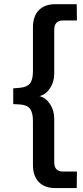

<svg xmlns="http://www.w3.org/2000/svg" viewBox="-20 -831 407 942"><path d="M252 91.8Q199.2 91.8 170.4 62Q141.6 32.2 141.6 -22.5V-237.3Q141.6 -279.3 127 -297.9Q112.3 -316.4 78.1 -318.4L44.9 -320.3V-397.5L78.1 -400.4Q112.3 -403.3 127 -421.4Q141.6 -439.5 141.6 -481.4V-696.3Q141.6 -751 170.4 -780.8Q199.2 -810.5 252 -810.5H356.4L357.4 -730.5H289.1Q246.1 -730.5 246.1 -684.6V-470.7Q246.1 -429.7 225.6 -398.4Q205.1 -367.2 173.8 -359.4Q205.1 -351.6 225.6 -320.3Q246.1 -289.1 246.1 -248V-35.2Q246.1 10.7 289.1 10.7H357.4L356.4 91.8Z"/></svg>

Font: Min Sans Medium
Style: Regular
Weight: 500
Designer: Jinseong-Kim, NotoSansCJK, Nunito
Foundry: Jinseong-Kim
Version: Version 1.400;Glyphs 3.1.2 (3151)